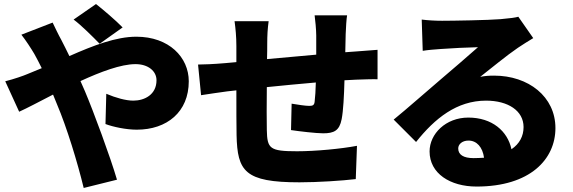

<svg xmlns="http://www.w3.org/2000/svg" viewBox="-20 -865 2839 952"><path d="M588 -729C555 -763 493 -816 456 -845L345 -768C383 -740 441 -682 474 -648ZM86 -693C108 -665 134 -625 150 -598C163 -575 175 -551 187 -527C163 -517 139 -507 114 -497C98 -490 50 -473 6 -462L75 -311C115 -329 175 -361 243 -396L263 -347C311 -234 364 -61 395 67L560 26C527 -87 443 -314 401 -413L379 -463C479 -509 580 -547 652 -547C714 -547 756 -513 756 -467C756 -396 697 -366 641 -366C604 -366 554 -380 507 -400L503 -250C540 -236 605 -222 658 -222C808 -222 916 -310 916 -462C916 -581 818 -683 656 -683C556 -683 444 -640 324 -587C310 -615 297 -643 283 -669C272 -688 250 -734 241 -753Z M1692 -606 1694 -696C1695 -725 1698 -774 1701 -789H1540C1543 -769 1548 -716 1548 -689V-594C1467 -587 1381 -579 1304 -572C1305 -602 1305 -628 1305 -645C1305 -693 1307 -722 1312 -760H1143C1148 -723 1152 -683 1152 -636V-557L1097 -552C1039 -547 988 -545 962 -545L977 -393C1003 -397 1075 -408 1107 -412L1152 -417C1152 -328 1152 -237 1153 -195C1157 -16 1193 39 1465 39C1556 39 1677 31 1744 23L1750 -142C1671 -127 1544 -115 1453 -115C1317 -115 1305 -128 1303 -220C1302 -264 1302 -349 1303 -433C1380 -441 1466 -449 1546 -456C1545 -418 1543 -384 1540 -360C1538 -343 1530 -340 1513 -340C1495 -340 1455 -346 1426 -351L1423 -220C1462 -214 1548 -204 1582 -204C1636 -204 1663 -217 1674 -274C1682 -314 1686 -390 1688 -467C1710 -468 1729 -469 1746 -470C1773 -471 1833 -473 1852 -472V-618C1819 -615 1774 -612 1747 -610Z M2328 -81C2278 -81 2252 -98 2252 -129C2252 -149 2271 -168 2303 -168C2344 -168 2373 -135 2380 -83C2363 -82 2346 -81 2328 -81ZM2550 -782C2537 -778 2509 -774 2462 -770C2403 -765 2225 -762 2172 -762C2139 -762 2102 -764 2071 -768L2076 -613C2100 -617 2135 -620 2165 -622C2218 -626 2300 -630 2350 -631C2302 -588 2221 -519 2166 -472C2108 -423 1995 -323 1932 -272L2043 -161C2136 -278 2245 -366 2390 -366C2499 -366 2576 -316 2576 -235C2576 -190 2556 -152 2516 -125C2497 -215 2420 -282 2302 -282C2190 -282 2110 -201 2110 -114C2110 -5 2212 60 2343 60C2608 60 2734 -75 2734 -230C2734 -386 2600 -490 2430 -490C2406 -490 2387 -489 2361 -484C2415 -526 2492 -590 2548 -628C2573 -645 2598 -660 2624 -676Z"/></svg>

Font: GenEiGothic-pro-Heavy
Style: Bold
Weight: 900
Designer: Ryoko NISHIZUKA (kana & ideographs); Paul D. Hunt (Latin, Greek & Cyrillic); Wenlong ZHANG (bopomofo); Sandoll Communica
Foundry: Adobe Systems Incorporated; o_tamon
Version: Version 1.000.140830